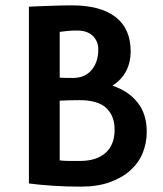

<svg xmlns="http://www.w3.org/2000/svg" viewBox="-20 -685 610 717"><path d="M468 -493Q468 -453 451.5 -420.5Q435 -388 400 -365Q460 -345 494 -302Q528 -259 528 -193Q528 -151 513 -114Q498 -77 467 -49Q436 -21 390 -4.5Q344 12 282 12Q227 12 175 8.5Q123 5 88 0V-660Q99 -661 119 -661.5Q139 -662 162 -663Q185 -664 208 -664.5Q231 -665 249 -665Q355 -665 411.5 -621.5Q468 -578 468 -493ZM277 -311Q258 -311 239 -310.5Q220 -310 203 -309V-86Q221 -84 240 -84Q259 -84 279 -84Q340 -84 374 -114Q408 -144 408 -201Q408 -252 377 -281.5Q346 -311 277 -311ZM268 -571Q248 -571 232.5 -569.5Q217 -568 203 -566V-395Q215 -394 227.5 -394Q240 -394 253 -394Q297 -394 322 -423.5Q347 -453 347 -501Q347 -531 326.5 -551Q306 -571 268 -571Z"/></svg>

Font: Quattrocento Sans
Style: Bold
Weight: 700
Designer: Pablo Impallari
Foundry: Pablo Impallari, Igino Marini, Brenda Gallo
Version: Version 2.000